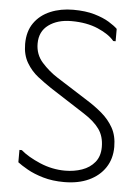

<svg xmlns="http://www.w3.org/2000/svg" viewBox="-52 -752 585 805"><g transform="rotate(5 240.0 -349.5)"><path d="M445 -153Q445 -103 420.5 -66Q396 -29 352 -8.5Q308 12 248 12Q199 12 159.5 0.5Q120 -11 92 -27Q64 -43 50 -54V-106H60Q90 -80 141.5 -58Q193 -36 248 -36Q286 -36 319 -47.5Q352 -59 372.5 -84Q393 -109 393 -148Q393 -193 371 -223.5Q349 -254 305 -282L159 -376Q132 -394 103 -416.5Q74 -439 54.5 -472Q35 -505 35 -551Q35 -604 60 -639.5Q85 -675 128 -693Q171 -711 224 -711Q276 -711 313.5 -700Q351 -689 375.5 -674Q400 -659 412 -647V-595H402Q380 -622 332.5 -642.5Q285 -663 220 -663Q162 -663 124.5 -635.5Q87 -608 87 -557Q87 -511 116.5 -478Q146 -445 182 -422L314 -338Q348 -317 378 -291.5Q408 -266 426.5 -233Q445 -200 445 -153Z"/></g></svg>

Font: Phudu Light
Style: Regular
Weight: 300
Version: Version 1.005;gftools[0.9.23]